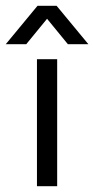

<svg xmlns="http://www.w3.org/2000/svg" viewBox="-48 -645 326 665"><path d="M80 0V-440H150V0ZM-28 -492 82 -625H148L258 -492H187L106 -591H124L43 -492Z"/></svg>

Font: Teachers
Style: Regular
Weight: 400
Designer: Alfredo Marco Pradil, Chank Diesel
Version: Version 1.001